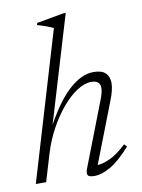

<svg xmlns="http://www.w3.org/2000/svg" viewBox="-82 -767 616 834"><g transform="rotate(-10 226.0 -350.0)"><path d="M92 -123 55 0H9.5L204.5 -653.5Q178.5 -666.5 134.5 -679L137 -688L257 -709.5H266.5L126 -241Q181 -341 235 -388.2Q289 -435.5 339.5 -435.5Q377.5 -435.5 393.5 -419Q409.5 -402.5 409.5 -375Q409.5 -345 391 -299L288.5 -34.5Q311.5 -35.5 343.2 -49.8Q375 -64 417 -103L428 -91.5Q376 -33.5 336.8 -11.8Q297.5 10 268.5 10Q243 10 237.8 1Q232.5 -8 242 -32L350 -311Q362.5 -342.5 362.5 -362Q362.5 -395 323.5 -395Q293.5 -395 260 -373.2Q226.5 -351.5 194.2 -313.2Q162 -275 135.2 -226Q108.5 -177 92 -123Z"/></g></svg>

Font: Newsreader 16pt Light
Style: Italic
Weight: 300
Italic angle: -17°
Designer: Hugues Gentile
Foundry: Production Type
Version: Version 1.003; ttfautohint (v1.8.3)